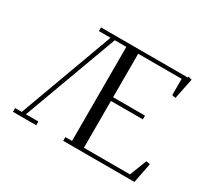

<svg xmlns="http://www.w3.org/2000/svg" viewBox="-140 -930 1245 1151"><g transform="rotate(30 482.5 -354.5)"><path d="M58.1 0V-25.9H104L342.8 -676.8H262.2V-702.1H861.8L863.8 -709L889.2 -702.1L859.9 -559.1L835 -564V-676.8H534.2V-376H754.9V-350.1H534.2V-25.9H853L898.9 -143.1L925.8 -138.2L898.9 0H405.8V-25.9H452.1V-676.8H372.1L132.8 -25.9H219.2V0Z"/></g></svg>

Font: Dehuti Alt
Style: Book
Weight: 400
Version: Version 1.2